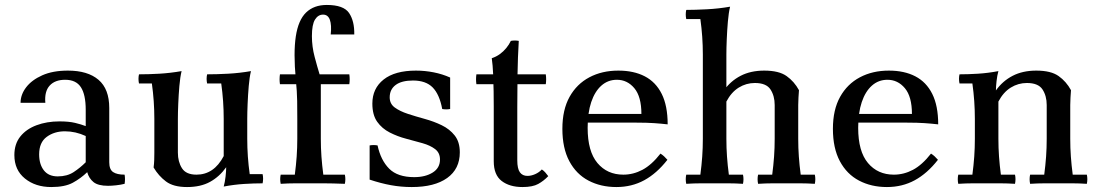

<svg xmlns="http://www.w3.org/2000/svg" viewBox="-20 -740 4434 775"><path d="M187 15Q123 15 80.5 -19.5Q38 -54 38 -114Q38 -159 62 -189Q86 -219 127.5 -234.5Q169 -250 220 -250Q258 -250 283 -244Q308 -238 326 -231V-191Q285 -210 242 -210Q199 -210 168.5 -187.5Q138 -165 138 -117Q138 -77 157 -52.5Q176 -28 213 -28Q251 -28 277.5 -45.5Q304 -63 326 -85L332 -45Q306 -20 274 -2.5Q242 15 187 15ZM421 -304V-85Q421 -56 436.5 -45.5Q452 -35 483 -35Q486 -17 483 2Q467 6 448.5 8Q430 10 416 10Q376 10 357.5 -5Q339 -20 332 -45L326 -85V-297Q326 -358 306.5 -388Q287 -418 243 -418Q202 -418 180.5 -394.5Q159 -371 163 -325H63Q63 -358 85.5 -387.5Q108 -417 150.5 -436Q193 -455 254 -455Q334 -455 377.5 -418Q421 -381 421 -304Z M883 -110 893 -65Q866 -27 828 -6Q790 15 735 15Q680 15 650 -7.5Q620 -30 600 -64Q602 -79 602.5 -94Q603 -109 603 -124V-260Q603 -332 593 -403H541Q537 -422 541 -440Q580 -440 623.5 -442.5Q667 -445 713 -453Q707 -428 704 -392.5Q701 -357 699.5 -321Q698 -285 698 -260V-124Q698 -87 714.5 -61Q731 -35 773 -35Q808 -35 835.5 -53.5Q863 -72 883 -110ZM1040 -37Q1044 -19 1040 0Q1005 0 965 2.5Q925 5 883 13Q888 -5 890.5 -27.5Q893 -50 893 -65L883 -110V-260Q883 -332 873 -403H816Q812 -422 816 -440Q855 -440 901 -442.5Q947 -445 993 -453Q987 -428 984 -392.5Q981 -357 979.5 -321Q978 -285 978 -260V-180Q978 -108 988 -37Z M1410 -601H1315Q1319 -639 1311.5 -660Q1304 -681 1284 -681Q1264 -681 1251.5 -661Q1239 -641 1239 -594Q1239 -552 1250 -510.5Q1261 -469 1270 -440L1275 -400V-180Q1275 -143 1277.5 -108Q1280 -73 1285 -35H1372Q1376 -17 1372 2Q1319 0 1288 0Q1257 0 1228 0Q1199 0 1171.5 0Q1144 0 1113 2Q1109 -17 1113 -35H1170Q1175 -73 1177.5 -108Q1180 -143 1180 -180V-260Q1180 -295 1179.5 -332.5Q1179 -370 1174 -420Q1164 -527 1174 -593Q1184 -659 1215.5 -689.5Q1247 -720 1299 -720Q1367 -720 1389 -687.5Q1411 -655 1410 -601ZM1390 -400H1110Q1107 -420 1110 -440H1390Q1393 -420 1390 -400Z M1642 15Q1599 15 1558 7.5Q1517 0 1472 -15V-153Q1488 -156 1504 -153Q1517 -93 1551 -59Q1585 -25 1652 -25Q1697 -25 1726.5 -43.5Q1756 -62 1756 -96Q1756 -123 1736.5 -138Q1717 -153 1685.5 -162Q1654 -171 1619.5 -180Q1585 -189 1553.5 -205Q1522 -221 1502.5 -248.5Q1483 -276 1483 -322Q1483 -383 1528.5 -419Q1574 -455 1659 -455Q1695 -455 1730.5 -448Q1766 -441 1797 -427V-300Q1781 -297 1765 -300Q1754 -359 1726.5 -387Q1699 -415 1647 -415Q1601 -415 1577 -397Q1553 -379 1553 -347Q1553 -321 1573.5 -306Q1594 -291 1626 -280.5Q1658 -270 1694.5 -260Q1731 -250 1763 -234.5Q1795 -219 1815.5 -193Q1836 -167 1836 -125Q1836 -58 1785 -21.5Q1734 15 1642 15Z M2089 15Q2037 15 2005 -9.5Q1973 -34 1973 -89V-310Q1973 -337 1972.5 -371.5Q1972 -406 1970.5 -441.5Q1969 -477 1965 -505Q1983 -511 1997.5 -521.5Q2012 -532 2023.5 -546Q2035 -560 2042 -575Q2058 -578 2074 -575Q2070 -508 2069 -441.5Q2068 -375 2068 -308V-93Q2068 -59 2078.5 -44.5Q2089 -30 2109 -30Q2124 -30 2140 -37Q2156 -44 2167 -56Q2175 -51 2181 -44Q2187 -37 2193 -29Q2175 -10 2152.5 2.5Q2130 15 2089 15ZM1903 -400Q1900 -420 1903 -440H2183Q2186 -420 2183 -400Z M2468 15Q2405 15 2355.5 -11Q2306 -37 2278 -89.5Q2250 -142 2250 -220Q2250 -297 2279 -349Q2308 -401 2359 -428Q2410 -455 2476 -455Q2538 -455 2582.5 -432Q2627 -409 2651 -361Q2675 -313 2675 -238Q2649 -241 2620 -243Q2591 -245 2550 -245H2342V-280H2569Q2569 -350 2540.5 -384Q2512 -418 2470 -418Q2434 -418 2407.5 -394.5Q2381 -371 2366.5 -328Q2352 -285 2352 -224Q2352 -129 2391.5 -82Q2431 -35 2496 -35Q2536 -35 2573 -54.5Q2610 -74 2646 -120Q2654 -115 2660.5 -109Q2667 -103 2674 -95Q2631 -40 2580.5 -12.5Q2530 15 2468 15Z M2979 -35Q2983 -17 2979 2Q2948 0 2921 0Q2894 0 2865 0Q2836 0 2808.5 0Q2781 0 2750 2Q2746 -17 2750 -35H2807Q2812 -73 2814.5 -108Q2817 -143 2817 -180V-520Q2817 -592 2807 -663H2750Q2746 -682 2750 -700Q2785 -700 2833 -702.5Q2881 -705 2927 -713Q2921 -688 2918 -652.5Q2915 -617 2913.5 -581Q2912 -545 2912 -520V-180Q2912 -143 2914.5 -108Q2917 -73 2922 -35ZM3040 2Q3036 -17 3040 -35H3097Q3102 -73 3104.5 -108Q3107 -143 3107 -180V-316Q3107 -353 3090 -379Q3073 -405 3027 -405Q2992 -405 2962 -386.5Q2932 -368 2912 -330L2902 -375Q2929 -413 2969.5 -434Q3010 -455 3065 -455Q3124 -455 3155 -433Q3186 -411 3205 -376Q3204 -361 3203 -346Q3202 -331 3202 -316V-180Q3202 -143 3204.5 -108Q3207 -73 3212 -35H3269Q3273 -17 3269 2Q3238 0 3211 0Q3184 0 3155 0Q3126 0 3098.5 0Q3071 0 3040 2Z M3560 15Q3497 15 3447.5 -11Q3398 -37 3370 -89.5Q3342 -142 3342 -220Q3342 -297 3371 -349Q3400 -401 3451 -428Q3502 -455 3568 -455Q3630 -455 3674.5 -432Q3719 -409 3743 -361Q3767 -313 3767 -238Q3741 -241 3712 -243Q3683 -245 3642 -245H3434V-280H3661Q3661 -350 3632.5 -384Q3604 -418 3562 -418Q3526 -418 3499.5 -394.5Q3473 -371 3458.5 -328Q3444 -285 3444 -224Q3444 -129 3483.5 -82Q3523 -35 3588 -35Q3628 -35 3665 -54.5Q3702 -74 3738 -120Q3746 -115 3752.5 -109Q3759 -103 3766 -95Q3723 -40 3672.5 -12.5Q3622 15 3560 15Z M3848 2Q3844 -17 3848 -35H3905Q3910 -73 3912.5 -108Q3915 -143 3915 -180V-260Q3915 -332 3905 -403H3853Q3849 -422 3853 -440Q3888 -440 3928 -442.5Q3968 -445 4010 -453Q4005 -435 4002.5 -412.5Q4000 -390 4000 -375L4010 -330V-180Q4010 -143 4012.5 -108Q4015 -73 4020 -35H4077Q4081 -17 4077 2Q4046 0 4019 0Q3992 0 3963 0Q3934 0 3906.5 0Q3879 0 3848 2ZM4138 2Q4134 -17 4138 -35H4195Q4200 -73 4202.5 -108Q4205 -143 4205 -180V-316Q4205 -353 4188 -379Q4171 -405 4125 -405Q4090 -405 4060 -386.5Q4030 -368 4010 -330L4000 -375Q4027 -413 4067.5 -434Q4108 -455 4163 -455Q4222 -455 4253 -433Q4284 -411 4303 -376Q4302 -361 4301 -346Q4300 -331 4300 -316V-180Q4300 -143 4302.5 -108Q4305 -73 4310 -35H4367Q4371 -17 4367 2Q4336 0 4309 0Q4282 0 4253 0Q4224 0 4196.5 0Q4169 0 4138 2Z"/></svg>

Font: Poltawski Nowy
Style: Regular
Weight: 400
Designer: Adam Pótawski, Mateusz Machalski, Borys Kosmynka, Ania Wieluska
Foundry: Capitalics.wtf
Version: Version 1.001;gftools[0.9.25]